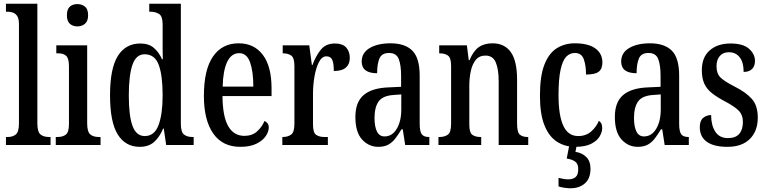

<svg xmlns="http://www.w3.org/2000/svg" viewBox="-20 -780 4126 1033"><path d="M12 0V-43H22Q49 -43 65.5 -57Q82 -71 82 -117V-650Q82 -679 73 -693Q64 -707 50 -712Q36 -717 22 -717H12V-760H181V-117Q181 -71 197.5 -57Q214 -43 243 -43H252V0Z M396 -638Q372 -638 356 -652Q340 -666 340 -698Q340 -731 356 -744.5Q372 -758 396 -758Q420 -758 437 -744.5Q454 -731 454 -698Q454 -666 437 -652Q420 -638 396 -638ZM280 0V-43H290Q318 -43 334.5 -56Q351 -69 351 -113V-423Q351 -466 336 -479.5Q321 -493 294 -493H283V-536H449V-117Q449 -71 465.5 -57Q482 -43 511 -43H521V0Z M732 10Q655 10 613.5 -56.5Q572 -123 572 -267Q572 -412 614 -479Q656 -546 735 -546Q780 -546 807.5 -522.5Q835 -499 852 -461H856Q855 -484 855 -511.5Q855 -539 855 -567V-649Q855 -693 835.5 -705Q816 -717 789 -717H783V-760H953V-115Q953 -70 969.5 -56.5Q986 -43 1015 -43H1022V0H874L861 -89H858Q839 -43 809.5 -16.5Q780 10 732 10ZM759 -48Q811 -48 833 -107Q855 -166 855 -267Q855 -374 834 -431Q813 -488 758 -488Q712 -488 692.5 -431Q673 -374 673 -266Q673 -157 693 -102.5Q713 -48 759 -48Z M1273 10Q1177 10 1127 -62Q1077 -134 1077 -264Q1077 -405 1126 -476Q1175 -547 1264 -547Q1347 -547 1394 -485Q1441 -423 1441 -305V-263H1177Q1178 -153 1208 -101Q1238 -49 1295 -49Q1336 -49 1362.5 -72.5Q1389 -96 1403 -129Q1413 -125 1419.5 -116.5Q1426 -108 1426 -94Q1426 -72 1410 -48Q1394 -24 1360 -7Q1326 10 1273 10ZM1343 -314Q1343 -395 1325.5 -444.5Q1308 -494 1267 -494Q1225 -494 1202.5 -447.5Q1180 -401 1178 -314Z M1499 0V-43H1502Q1528 -43 1546 -55.5Q1564 -68 1564 -115V-425Q1564 -469 1547 -481Q1530 -493 1504 -493H1501V-536H1644L1658 -430H1661Q1679 -479 1706 -512.5Q1733 -546 1782 -546Q1823 -546 1842.5 -524.5Q1862 -503 1862 -468Q1862 -435 1841 -416.5Q1820 -398 1776 -398Q1776 -439 1767.5 -458Q1759 -477 1736 -477Q1712 -477 1696 -446Q1680 -415 1672 -368.5Q1664 -322 1664 -276V-110Q1664 -66 1681 -54.5Q1698 -43 1724 -43H1744V0Z M2015 10Q1964 10 1928 -29.5Q1892 -69 1892 -151Q1892 -231 1937 -269Q1982 -307 2073 -310L2138 -313V-373Q2138 -429 2125.5 -462Q2113 -495 2073 -495Q2034 -495 2021.5 -465.5Q2009 -436 2009 -386Q1926 -386 1926 -449Q1926 -496 1969 -521.5Q2012 -547 2081 -547Q2159 -547 2198.5 -507.5Q2238 -468 2238 -373V-115Q2238 -73 2249 -58Q2260 -43 2287 -43H2290V0H2160L2147 -84H2140Q2123 -56 2107 -35Q2091 -14 2069.5 -2Q2048 10 2015 10ZM2049 -46Q2090 -46 2114.5 -87Q2139 -128 2139 -191V-272L2097 -269Q2039 -265 2017 -234Q1995 -203 1995 -145Q1995 -99 2008 -72.5Q2021 -46 2049 -46Z M2339 0V-43H2345Q2372 -43 2389.5 -55.5Q2407 -68 2407 -115V-425Q2407 -469 2390 -481Q2373 -493 2347 -493H2343V-536H2492L2502 -456H2506Q2526 -505 2555.5 -526Q2585 -547 2630 -547Q2694 -547 2728 -500Q2762 -453 2762 -350V-115Q2762 -68 2777 -55.5Q2792 -43 2818 -43H2822V0H2663V-343Q2663 -407 2647.5 -444Q2632 -481 2592 -481Q2559 -481 2540 -458Q2521 -435 2513 -397.5Q2505 -360 2505 -319V-110Q2505 -66 2521.5 -54.5Q2538 -43 2564 -43H2569V0Z M3075 10Q3019 10 2976 -18Q2933 -46 2909 -106.5Q2885 -167 2885 -265Q2885 -372 2909.5 -433.5Q2934 -495 2976.5 -521Q3019 -547 3072 -547Q3145 -547 3183 -519.5Q3221 -492 3221 -444Q3221 -410 3201.5 -394.5Q3182 -379 3133 -379Q3133 -427 3121 -461Q3109 -495 3073 -495Q3046 -495 3026.5 -475Q3007 -455 2996 -405Q2985 -355 2985 -266Q2985 -160 3010.5 -104Q3036 -48 3091 -48Q3133 -48 3161 -73Q3189 -98 3202 -130Q3211 -124 3215.5 -115Q3220 -106 3220 -91Q3220 -70 3206.5 -46.5Q3193 -23 3161 -6.5Q3129 10 3075 10ZM3049 233Q3037 233 3018.5 230.5Q3000 228 2985 223V177Q3016 185 3037 185Q3062 185 3076.5 173Q3091 161 3091 130Q3091 100 3073.5 88.5Q3056 77 3029 73L3045 -9H3085L3076 37Q3111 42 3134 64.5Q3157 87 3157 128Q3157 180 3127 206.5Q3097 233 3049 233Z M3411 10Q3360 10 3324 -29.5Q3288 -69 3288 -151Q3288 -231 3333 -269Q3378 -307 3469 -310L3534 -313V-373Q3534 -429 3521.5 -462Q3509 -495 3469 -495Q3430 -495 3417.5 -465.5Q3405 -436 3405 -386Q3322 -386 3322 -449Q3322 -496 3365 -521.5Q3408 -547 3477 -547Q3555 -547 3594.5 -507.5Q3634 -468 3634 -373V-115Q3634 -73 3645 -58Q3656 -43 3683 -43H3686V0H3556L3543 -84H3536Q3519 -56 3503 -35Q3487 -14 3465.5 -2Q3444 10 3411 10ZM3445 -46Q3486 -46 3510.5 -87Q3535 -128 3535 -191V-272L3493 -269Q3435 -265 3413 -234Q3391 -203 3391 -145Q3391 -99 3404 -72.5Q3417 -46 3445 -46Z M3894 10Q3821 10 3783 -17Q3745 -44 3745 -96Q3745 -131 3763.5 -146Q3782 -161 3806 -161Q3806 -106 3828.5 -71.5Q3851 -37 3896 -37Q3938 -37 3957.5 -60Q3977 -83 3977 -124Q3977 -160 3957 -182Q3937 -204 3887 -231Q3841 -255 3812 -277.5Q3783 -300 3769.5 -329.5Q3756 -359 3756 -402Q3756 -472 3798.5 -509Q3841 -546 3910 -546Q3978 -546 4010 -517.5Q4042 -489 4042 -452Q4042 -425 4026.5 -409Q4011 -393 3981 -393Q3981 -445 3959.5 -472Q3938 -499 3902 -499Q3870 -499 3852.5 -478.5Q3835 -458 3835 -424Q3835 -384 3856.5 -363Q3878 -342 3931 -315Q3993 -284 4025 -248Q4057 -212 4057 -147Q4057 -75 4014.5 -32.5Q3972 10 3894 10Z"/></svg>

Font: Noto Serif ExtraCondensed Medium
Style: Regular
Weight: 500
Width: 2
Designer: Monotype Design Team
Foundry: Monotype Imaging Inc.
Version: Version 2.015